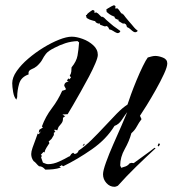

<svg xmlns="http://www.w3.org/2000/svg" viewBox="-20 -628 663 738"><path d="M420 90Q402 90 389 75.5Q376 61 376 42Q376 28 387.5 -4Q399 -36 415.5 -73.5Q432 -111 447 -145Q462 -179 469 -197Q459 -184 448 -167Q437 -150 420 -144Q389 -93 333 -54Q277 -15 223 11L217 7L213 10L208 11L214 16Q199 21 184 22.5Q169 24 154 24Q150 19 144 15Q138 11 130 11Q124 6 119.5 0.5Q115 -5 109 -9Q100 -21 100 -36Q100 -45 105 -60Q110 -75 116 -90Q122 -105 125 -115L129 -112L135 -120V-123L130 -117L129 -119L131 -129L145 -138L141 -142Q155 -180 179 -211.5Q203 -243 219 -279L232 -283L233 -287L227 -298Q227 -306 232 -310Q237 -314 244 -315L238 -318L237 -319L244 -327L246 -323L253 -330L248 -337Q253 -344 254 -352.5Q255 -361 255 -369Q274 -392 278 -414.5Q282 -437 284 -465L278 -470Q253 -469 231.5 -462Q210 -455 189 -444Q165 -432 156.5 -421Q148 -410 142.5 -399Q137 -388 122 -374Q114 -367 100.5 -361.5Q87 -356 90 -342Q61 -332 53.5 -306Q46 -280 46 -254Q45 -253 44.5 -250Q44 -247 43 -245Q34 -254 30.5 -274.5Q27 -295 27 -308Q27 -330 44 -354.5Q61 -379 88.5 -402.5Q116 -426 147 -445Q178 -464 207 -475.5Q236 -487 256 -487Q274 -487 297.5 -478.5Q321 -470 338.5 -454Q356 -438 356 -417Q356 -407 346.5 -384.5Q337 -362 322 -333.5Q307 -305 290.5 -276Q274 -247 260.5 -223.5Q247 -200 240 -189L220 -188L229 -182L232 -183L222 -175V-171Q222 -161 216 -153.5Q210 -146 205 -140L200 -127L190 -130L189 -126L193 -121L187 -118V-109L178 -94L167 -84L170 -78Q165 -70 159 -61Q153 -52 151 -42L147 -44L137 -33L141 -29L138 -23L145 -3Q150 -1 155 1Q160 3 165 3Q185 3 207 -7Q229 -17 246 -27H248L254 -36L261 -41L267 -36Q279 -38 282 -49Q306 -65 331.5 -90Q357 -115 381.5 -141.5Q406 -168 428.5 -191Q451 -214 470 -226Q474 -239 483.5 -265Q493 -291 505 -320Q517 -349 529 -373.5Q541 -398 548 -407Q555 -409 562.5 -411Q570 -413 577 -413Q590 -413 606.5 -406.5Q623 -400 623 -384Q623 -371 610 -343Q597 -315 579 -283Q561 -251 544 -223.5Q527 -196 518 -183L524 -170Q514 -157 506 -142Q498 -127 485 -116Q477 -86 459.5 -55Q442 -24 442 8L446 17Q454 15 463 11.5Q472 8 478 0L485 -2L494 -1Q514 -16 534.5 -30.5Q555 -45 574 -60L578 -58Q541 -24 504 12Q467 48 433 86Q431 87 427 88.5Q423 90 420 90ZM590 -65 586 -68 589 -76 592 -77 595 -73ZM298 -67V-68L303 -76L305 -74L304 -70ZM495 -505Q488 -509 482 -515Q476 -521 468 -524Q467 -526 466 -530.5Q465 -535 461 -536Q460 -538 457.5 -537.5Q455 -537 451 -538L436 -547L435 -553Q432 -552 431 -553L423 -557Q420 -561 420.5 -562.5Q421 -564 415 -566L408 -569L400 -574L390 -582L389 -590V-593H391L393 -594Q393 -596 394.5 -596Q396 -596 397 -597L407 -603Q412 -605 415.5 -607Q419 -609 423 -605Q425 -604 423.5 -600Q422 -596 424 -595L430 -596Q433 -596 433 -594L434 -592L435 -593L446 -577Q447 -576 450 -576L453 -572L454 -573L463 -561Q467 -556 475.5 -546Q484 -536 486 -534Q491 -528 496 -522Q501 -516 508 -511Q509 -511 509 -509Q508 -507 504 -505Q500 -503 495 -505ZM430 -501Q422 -504 415 -509Q408 -514 400 -515Q399 -517 397 -521.5Q395 -526 391 -527Q390 -529 387.5 -527.5Q385 -526 381 -527L365 -533L362 -539Q359 -537 358 -537L350 -541Q346 -544 346.5 -545.5Q347 -547 340 -548L333 -550L324 -553L313 -559L311 -567L310 -570H312L314 -571Q314 -573 315.5 -574Q317 -575 317 -576L326 -583Q331 -586 334 -588.5Q337 -591 342 -587Q344 -587 343 -582.5Q342 -578 344 -579L350 -580Q353 -580 353 -578L354 -577L355 -578L369 -564Q370 -563 371 -563.5Q372 -564 373 -564L377 -561L378 -562L388 -552Q393 -547 403.5 -538.5Q414 -530 416 -528Q422 -524 428 -519.5Q434 -515 441 -510Q442 -510 442 -508Q443 -506 439 -503Q435 -500 430 -501Z"/></svg>

Font: Kolker Brush
Style: Regular
Weight: 400
Designer: Robert E. Leuschke
Foundry: Robert E. Leuschke
Version: Version 1.010; ttfautohint (v1.8.3)